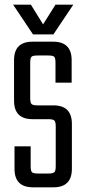

<svg xmlns="http://www.w3.org/2000/svg" viewBox="-20 -800 367 820"><path d="M218 -90V-260Q218 -280 212 -285.5Q206 -291 187 -291H119Q40 -291 40 -370V-543Q40 -622 119 -622H207Q286 -622 286 -543V-447H217V-532Q217 -552 211.5 -557.5Q206 -563 186 -563H140Q120 -563 114.5 -557.5Q109 -552 109 -532V-381Q109 -362 114.5 -356Q120 -350 140 -350H208Q287 -350 287 -271V-79Q287 0 208 0H121Q42 0 42 -79V-175H111V-90Q111 -70 116.5 -64.5Q122 -59 142 -59H187Q206 -59 212 -64.5Q218 -70 218 -90ZM121 -653 36 -780H112L164 -696L217 -780H293L208 -653Z"/></svg>

Font: Teko Light
Style: Regular
Weight: 300
Designer: Manushi Parikh, Jonny Pinhorn
Foundry: Indian Type Foundry
Version: Version 1.105;PS 1.0;hotconv 1.0.78;makeotf.lib2.5.61930; tt